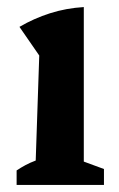

<svg xmlns="http://www.w3.org/2000/svg" viewBox="-20 -523 336 543"><path d="M27 0V-41Q39 -49 52 -56Q65 -63 81 -69L91 -366L35 -447Q76 -471 121.5 -485.5Q167 -500 217 -503V-66L274 -45V0Z"/></svg>

Font: Piazzolla 24pt
Style: Bold
Weight: 700
Designer: Juan Pablo del Peral
Foundry: Huerta Tipografica
Version: Version 2.005